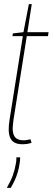

<svg xmlns="http://www.w3.org/2000/svg" viewBox="-20 -685 254 925"><path d="M127 -14 132 3Q120 7 109.5 8.5Q99 10 90 10Q63 10 48.5 1Q34 -8 28 -24Q22 -40 22 -61Q22 -72 23 -83.5Q24 -95 26 -108L90 -511H40L42 -524L93 -530L119 -665H133L112 -530H214L211 -511H109L45 -108Q44 -96 42.5 -86Q41 -76 41 -67Q41 -37 53.5 -23Q66 -9 93 -9Q101 -9 109.5 -10.5Q118 -12 127 -14ZM59 73H77Q77 80 76.5 88Q76 96 74 105Q71 127 65 146.5Q59 166 51 183.5Q43 201 32 220H13Q32 187 42 159Q52 131 56 105Q58 97 58.5 88.5Q59 80 59 73Z"/></svg>

Font: Georama
Style: Italic
Weight: 400
Width: 2
Italic angle: -9°
Designer: Jean-Baptiste Levee
Foundry: Production Type
Version: Version 1.000